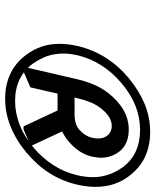

<svg xmlns="http://www.w3.org/2000/svg" viewBox="51 -741 602 744"><g transform="rotate(90 352.0 -369.0)"><path d="M492.2 -649.9Q545.4 -649.9 589.8 -628.9Q631.3 -609.4 663.1 -566.9Q693.4 -526.4 701.2 -476.1Q704.1 -457.5 704.1 -437.5Q704.1 -406.2 695.8 -368.2Q682.6 -310.5 651.9 -261.2Q621.1 -212.4 571.8 -170.9Q523.4 -130.4 469.7 -108.9Q417.5 -87.9 362.8 -87.9Q308.1 -87.9 264.2 -108.9Q221.7 -129.4 191.4 -170.9Q160.6 -213.4 152.8 -261.2Q149.9 -279.8 149.9 -299.3Q149.9 -332.5 158.2 -368.2Q171.9 -426.8 202.6 -476.1Q233.4 -525.4 282.7 -566.9Q331.1 -606.9 383.8 -628.9Q435.5 -649.9 492.2 -649.9ZM483.4 -610.8Q436 -610.8 391.1 -593.3Q346.2 -575.7 303.2 -539.6Q260.7 -503.9 233.4 -460.9Q206.1 -418 194.8 -370.6L194.3 -368.2Q187.5 -339.8 187.5 -313Q187.5 -293.5 190.9 -276.4Q197.3 -238.8 224.6 -198.2Q232.9 -186 242.7 -176.3L286.6 -365.2Q303.7 -439.9 338.9 -485.4Q401.9 -566.9 482.4 -566.9Q548.3 -566.9 576.2 -517.1Q591.3 -490.2 591.3 -459Q591.3 -447.8 587.4 -426.8Q577.6 -379.4 535.2 -340.3Q514.2 -320.8 489.3 -308.6L543.9 -191.4L552.2 -198.2Q592.8 -232.4 620.6 -275.9Q647.5 -317.9 659.2 -368.2Q666.5 -399.4 666.5 -427.7Q666.5 -445.3 663.6 -461.4Q655.8 -503.9 630.9 -539.6Q605 -576.2 568.4 -593.3Q530.3 -610.8 483.4 -610.8ZM359.9 -365.2 357.9 -356.9H421.9Q462.4 -356.9 482.9 -375.5Q508.3 -398.4 514.2 -426.8Q516.6 -438.5 516.6 -448.7Q516.6 -467.8 506.8 -481.9Q493.2 -501 467.3 -501Q430.7 -501 396 -454.1Q373.5 -423.8 359.9 -365.2ZM260.3 -160.6Q273.4 -150.9 286.6 -144.5Q323.2 -126.5 371.6 -126.5Q418 -126.5 464.4 -144.5Q495.6 -156.7 525.9 -178.2L481.4 -159.2H469.7L408.2 -291H342.8L318.4 -185.5Z"/></g></svg>

Font: Nova Script
Style: Regular
Weight: 400
Italic angle: -13°
Version: Version 2.001